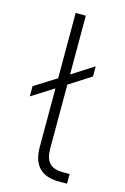

<svg xmlns="http://www.w3.org/2000/svg" viewBox="-110 -752 525 804"><g transform="rotate(15 152.5 -350.0)"><path d="M20 -357 115 -417V-700H159V-445L254 -506V-462L159 -401V-124Q159 -81 177.5 -61.5Q196 -42 234 -42H265V0H229Q173 0 144 -29.5Q115 -59 115 -119V-373L20 -313Z"/></g></svg>

Font: PT Root UI Web Light
Style: Regular
Weight: 300
Designer: Vitaly Kuzmin
Foundry: ParaType Ltd.
Version: Version 1.000W